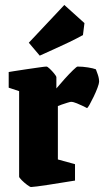

<svg xmlns="http://www.w3.org/2000/svg" viewBox="-20 -741 419 773"><path d="M105 12Q101 12 89.5 3.5Q78 -5 67.5 -15.5Q57 -26 57 -30V-374L15 -388V-451Q15 -451 36 -454.5Q57 -458 85 -462Q113 -466 137 -469.5Q161 -473 167 -473Q171 -473 180.5 -464Q190 -455 198.5 -444.5Q207 -434 207 -430V-385Q222 -403 240.5 -423.5Q259 -444 274 -458.5Q289 -473 292 -473Q313 -473 334.5 -469.5Q356 -466 366 -462Q368 -457 373.5 -441.5Q379 -426 379 -412Q379 -405 372.5 -387.5Q366 -370 357 -351.5Q348 -333 340.5 -319.5Q333 -306 330 -306Q329 -307 316.5 -313Q304 -319 289.5 -325Q275 -331 266 -331Q263 -331 251.5 -327.5Q240 -324 228.5 -320Q217 -316 213 -314V-99L282 -80V-14Q282 -14 266 -11.5Q250 -9 225.5 -5Q201 -1 175 3Q149 7 129.5 9.5Q110 12 105 12ZM140 -517 96 -569 239 -721 320 -648 314 -600Q291 -587 260 -572Q229 -557 197.5 -543Q166 -529 140 -517Z"/></svg>

Font: Grenze Gotisch Black
Style: Regular
Weight: 900
Designer: Renata Polastri
Foundry: Omnibus-Type
Version: Version 1.001